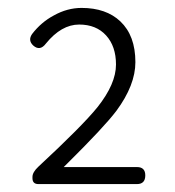

<svg xmlns="http://www.w3.org/2000/svg" viewBox="-20 -912 442 485"><path d="M77 -447Q62 -447 62 -462V-465Q62 -477 77 -491Q188 -594 226 -641Q273 -700 273 -749Q273 -795 248 -822.5Q223 -850 180 -850Q135 -850 96 -802Q81 -782 64 -797Q50 -810 61 -826Q84 -856 116 -873Q150 -892 186 -892Q248 -892 284 -858Q322 -822 322 -755Q322 -697 274 -632Q243 -591 149 -498Q144 -493 141 -490H326Q347 -490 347 -469Q347 -447 326 -447H204Z"/></svg>

Font: GenSenRounded TW L
Style: Regular
Weight: 300
Version: Version 1.501;PS 1;hotconv 16.6.51;makeotf.lib2.5.65220